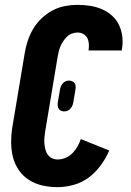

<svg xmlns="http://www.w3.org/2000/svg" viewBox="-20 -763 540 791"><path d="M218 8Q186 8 156 1.5Q126 -5 100.5 -21Q75 -37 58 -61.5Q41 -86 33.5 -115Q26 -144 26 -176Q26 -208 31 -240L82 -545Q86 -570 94.5 -595.5Q103 -621 117 -644.5Q131 -668 151.5 -687.5Q172 -707 196.5 -720Q221 -733 247.5 -738Q274 -743 299 -743Q326 -743 351.5 -739Q377 -735 400 -725Q423 -715 441.5 -698.5Q460 -682 470.5 -659.5Q481 -637 484 -611Q487 -585 482 -559V-555H345V-557Q347 -570 346 -583Q345 -596 339.5 -606.5Q334 -617 323 -623Q312 -629 299 -629Q288 -629 276 -624.5Q264 -620 255.5 -611.5Q247 -603 240 -592.5Q233 -582 228.5 -571Q224 -560 221.5 -548.5Q219 -537 217 -526L166 -221Q164 -208 163 -195.5Q162 -183 163 -171Q164 -159 167 -147Q170 -135 177 -125.5Q184 -116 194.5 -111Q205 -106 218 -106Q234 -106 250.5 -113Q267 -120 279 -132.5Q291 -145 299.5 -160Q308 -175 313 -190L430 -143Q417 -112 395.5 -82.5Q374 -53 346 -32Q318 -11 284 -1.5Q250 8 218 8ZM245 -304Q238 -304 232 -306.5Q226 -309 222.5 -314Q219 -319 218 -326Q217 -333 218 -340L226 -388Q227 -396 229.5 -403.5Q232 -411 237 -417.5Q242 -424 249 -427.5Q256 -431 264 -431Q271 -431 277 -428.5Q283 -426 287 -421Q291 -416 291.5 -409Q292 -402 291 -395L283 -347Q282 -339 279.5 -331.5Q277 -324 272 -317.5Q267 -311 260 -307.5Q253 -304 245 -304Z"/></svg>

Font: Iosevka SS18 Heavy
Style: Italic
Weight: 900
Italic angle: -9°
Monospace: yes
Designer: Belleve Invis
Foundry: Belleve Invis
Version: Version 25.1.1; ttfautohint (v1.8.4)